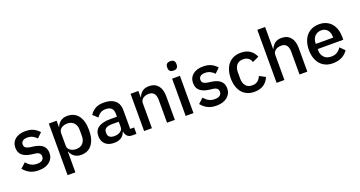

<svg xmlns="http://www.w3.org/2000/svg" viewBox="-48 -1531 4716 2518"><g transform="rotate(-20 2310.0 -272.0)"><path d="M243 12Q169 12 119 -14Q69 -40 32 -86L102 -150Q131 -115 166.5 -95.5Q202 -76 249 -76Q297 -76 320.5 -94.5Q344 -113 344 -146Q344 -171 327.5 -188.5Q311 -206 270 -211L222 -217Q142 -227 96.5 -263.5Q51 -300 51 -372Q51 -410 65 -439.5Q79 -469 104.5 -489.5Q130 -510 165.5 -521Q201 -532 244 -532Q314 -532 358.5 -510Q403 -488 438 -449L371 -385Q351 -409 318.5 -426.5Q286 -444 244 -444Q199 -444 177.5 -426Q156 -408 156 -379Q156 -349 175 -334Q194 -319 236 -312L284 -306Q370 -293 409.5 -255.5Q449 -218 449 -155Q449 -117 434.5 -86.5Q420 -56 393 -34Q366 -12 328 0Q290 12 243 12Z M572 -520H681V-434H686Q703 -481 741.5 -506.5Q780 -532 832 -532Q931 -532 985 -460.5Q1039 -389 1039 -260Q1039 -131 985 -59.5Q931 12 832 12Q780 12 741.5 -14Q703 -40 686 -86H681V200H572ZM799 -82Q856 -82 890 -118.5Q924 -155 924 -215V-305Q924 -365 890 -401.5Q856 -438 799 -438Q749 -438 715 -413.5Q681 -389 681 -349V-171Q681 -131 715 -106.5Q749 -82 799 -82Z M1545 0Q1502 0 1479 -24.5Q1456 -49 1451 -87H1446Q1431 -38 1391 -13Q1351 12 1294 12Q1213 12 1169.5 -30Q1126 -72 1126 -143Q1126 -221 1182.5 -260Q1239 -299 1348 -299H1442V-343Q1442 -391 1416 -417Q1390 -443 1335 -443Q1289 -443 1260 -423Q1231 -403 1211 -372L1146 -431Q1172 -475 1219 -503.5Q1266 -532 1342 -532Q1443 -532 1497 -485Q1551 -438 1551 -350V-89H1606V0ZM1325 -71Q1376 -71 1409 -93.5Q1442 -116 1442 -154V-229H1350Q1237 -229 1237 -159V-141Q1237 -106 1260.5 -88.5Q1284 -71 1325 -71Z M1713 0V-520H1822V-434H1827Q1844 -476 1878.5 -504Q1913 -532 1973 -532Q2053 -532 2097.5 -479.5Q2142 -427 2142 -330V0H2033V-316Q2033 -438 1935 -438Q1914 -438 1893.5 -432.5Q1873 -427 1857 -416Q1841 -405 1831.5 -388Q1822 -371 1822 -348V0Z M2348 -613Q2314 -613 2298.5 -629Q2283 -645 2283 -670V-687Q2283 -712 2298.5 -728Q2314 -744 2348 -744Q2382 -744 2397 -728Q2412 -712 2412 -687V-670Q2412 -645 2397 -629Q2382 -613 2348 -613ZM2293 -520H2402V0H2293Z M2723 12Q2649 12 2599 -14Q2549 -40 2512 -86L2582 -150Q2611 -115 2646.5 -95.5Q2682 -76 2729 -76Q2777 -76 2800.5 -94.5Q2824 -113 2824 -146Q2824 -171 2807.5 -188.5Q2791 -206 2750 -211L2702 -217Q2622 -227 2576.5 -263.5Q2531 -300 2531 -372Q2531 -410 2545 -439.5Q2559 -469 2584.5 -489.5Q2610 -510 2645.5 -521Q2681 -532 2724 -532Q2794 -532 2838.5 -510Q2883 -488 2918 -449L2851 -385Q2831 -409 2798.5 -426.5Q2766 -444 2724 -444Q2679 -444 2657.5 -426Q2636 -408 2636 -379Q2636 -349 2655 -334Q2674 -319 2716 -312L2764 -306Q2850 -293 2889.5 -255.5Q2929 -218 2929 -155Q2929 -117 2914.5 -86.5Q2900 -56 2873 -34Q2846 -12 2808 0Q2770 12 2723 12Z M3253 12Q3197 12 3153 -7Q3109 -26 3079 -61.5Q3049 -97 3033 -147.5Q3017 -198 3017 -260Q3017 -322 3033 -372.5Q3049 -423 3079 -458.5Q3109 -494 3153 -513Q3197 -532 3253 -532Q3331 -532 3381 -497Q3431 -462 3454 -404L3364 -362Q3353 -398 3325.5 -419.5Q3298 -441 3253 -441Q3193 -441 3162.5 -403.5Q3132 -366 3132 -306V-213Q3132 -153 3162.5 -115.5Q3193 -78 3253 -78Q3301 -78 3329.5 -101.5Q3358 -125 3375 -164L3458 -120Q3432 -56 3380 -22Q3328 12 3253 12Z M3562 -740H3671V-434H3676Q3693 -476 3727.5 -504Q3762 -532 3822 -532Q3902 -532 3946.5 -479.5Q3991 -427 3991 -330V0H3882V-317Q3882 -438 3784 -438Q3763 -438 3742.5 -432.5Q3722 -427 3706 -416Q3690 -405 3680.5 -388Q3671 -371 3671 -349V0H3562Z M4346 12Q4290 12 4246 -7Q4202 -26 4171 -61.5Q4140 -97 4123.5 -147.5Q4107 -198 4107 -260Q4107 -322 4123.5 -372.5Q4140 -423 4171 -458.5Q4202 -494 4246 -513Q4290 -532 4346 -532Q4403 -532 4446.5 -512Q4490 -492 4519 -456.5Q4548 -421 4562.5 -374Q4577 -327 4577 -273V-232H4220V-215Q4220 -155 4255.5 -116.5Q4291 -78 4357 -78Q4405 -78 4438 -99Q4471 -120 4494 -156L4558 -93Q4529 -45 4474 -16.5Q4419 12 4346 12ZM4346 -447Q4318 -447 4294.5 -437Q4271 -427 4254.5 -409Q4238 -391 4229 -366Q4220 -341 4220 -311V-304H4462V-314Q4462 -374 4431 -410.5Q4400 -447 4346 -447Z"/></g></svg>

Font: IBM Plex Sans KR Medium
Style: Regular
Weight: 500
Designer: Mike Abbink; Paul van der Laan; Pieter van Rosmalen; Wujin Sim; Chorong Kim; Dohee Lee;
Foundry: Sandoll Inc.
Version: Version 1.001